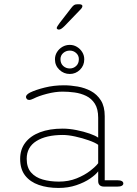

<svg xmlns="http://www.w3.org/2000/svg" viewBox="-20 -898 659 924"><path d="M481 0Q467 0 459.8 -6.8Q452.5 -13.5 452.5 -26V-73.5Q441 -57.5 413.8 -38.8Q386.5 -20 347.5 -6.8Q308.5 6.5 261.5 6.5Q208.5 6.5 166.8 -8Q125 -22.5 101 -53.2Q77 -84 77 -133.5Q77 -179 101.8 -211.5Q126.5 -244 172.5 -261.5Q218.5 -279 281.5 -279Q313 -279 348 -272Q383 -265 411.5 -255Q440 -245 452.5 -235.5V-331Q452.5 -373.5 436.5 -398.8Q420.5 -424 394.5 -436.5Q368.5 -449 338.8 -453Q309 -457 281 -457Q246 -457 205.8 -446.5Q165.5 -436 141.5 -423.5Q135.5 -420.5 130 -418.8Q124.5 -417 120.5 -417Q113 -417 109 -421.8Q105 -426.5 105 -431.5Q105 -437 110 -442.2Q115 -447.5 124.5 -452.5Q151 -465.5 194.8 -476.5Q238.5 -487.5 287.5 -487.5Q319.5 -487.5 353.8 -481.5Q388 -475.5 417.5 -459.8Q447 -444 465.5 -414.8Q484 -385.5 484 -339V-30.5H545Q559 -30.5 566.2 -26.5Q573.5 -22.5 573.5 -15Q573.5 -8 566.2 -4Q559 0 545 0ZM452.5 -201Q438.5 -211.5 407.5 -222.5Q376.5 -233.5 342.2 -241Q308 -248.5 282.5 -248.5Q202 -248.5 155.2 -219.2Q108.5 -190 108.5 -133.5Q108.5 -92 129.5 -68Q150.5 -44 185.8 -34Q221 -24 263.5 -24Q310 -24 348.5 -39.5Q387 -55 414 -76Q441 -97 452.5 -112.5ZM316 -542Q287 -542 265.8 -562.2Q244.5 -582.5 244.5 -612.5Q244.5 -631.5 254.2 -647.2Q264 -663 280.2 -672.5Q296.5 -682 316 -682Q334.5 -682 350.2 -672.5Q366 -663 375.8 -647.2Q385.5 -631.5 385.5 -612.5Q385.5 -582.5 364.8 -562.2Q344 -542 316 -542ZM316 -568.5Q333.5 -568.5 346.5 -580.5Q359.5 -592.5 359.5 -613.5Q359.5 -631 346.5 -642.8Q333.5 -654.5 316 -654.5Q297.5 -654.5 284.2 -642.8Q271 -631 271 -613.5Q271 -592.5 284.2 -580.5Q297.5 -568.5 316 -568.5ZM263 -755.5Q261 -755.5 257 -757.2Q253 -759 253 -763Q253 -769 267.5 -788L324 -861Q331 -870 336.8 -873.8Q342.5 -877.5 353.5 -877.5H361.5Q367.5 -877.5 372 -875.5Q376.5 -873.5 376.5 -869Q376.5 -861.5 367.5 -852.5L291 -773Q283 -765 276 -760.2Q269 -755.5 263 -755.5Z"/></svg>

Font: Sono ExtraLight Monospace ExtraLight
Style: Regular
Weight: 250
Version: Version 2.112